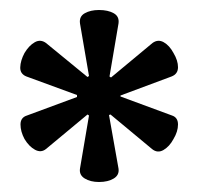

<svg xmlns="http://www.w3.org/2000/svg" viewBox="-20 -687 396 384"><path d="M178 -323Q161 -323 149.5 -330Q138 -337 140 -350L158 -456L155 -458L72 -389Q62 -381 50 -387.5Q38 -394 29 -409Q21 -424 21 -438Q21 -452 34 -456L134 -493V-497L33 -534Q20 -539 20.5 -552.5Q21 -566 29 -581Q38 -596 49.5 -602.5Q61 -609 72 -601L155 -533L158 -535L140 -640Q138 -654 149.5 -660.5Q161 -667 178 -667Q196 -667 207.5 -660.5Q219 -654 217 -640L199 -534L202 -532L285 -601Q296 -609 307.5 -602.5Q319 -596 327 -581Q336 -566 336 -552.5Q336 -539 323 -534L221 -496V-494L324 -456Q336 -452 336 -438Q336 -424 327 -409Q319 -394 307 -387Q295 -380 284 -389L201 -458L198 -457L217 -350Q219 -337 207.5 -330Q196 -323 178 -323Z"/></svg>

Font: Frank Ruhl Libre Medium
Style: Regular
Weight: 500
Designer: Yanek Iontef
Foundry: Fontef
Version: Version 6.004